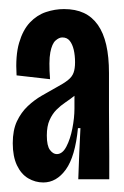

<svg xmlns="http://www.w3.org/2000/svg" viewBox="-20 -685 270 417"><path d="M74 -288.7Q56.7 -288.7 41.3 -297.7Q26 -306.7 16.8 -326Q7.7 -345.3 7.7 -374Q7.7 -402.3 16.8 -421.7Q26 -441 40.3 -454.5Q54.7 -468 70.7 -477.2Q86.7 -486.3 100.3 -494Q119 -504 127.8 -511.2Q136.7 -518.3 139.8 -527.2Q143 -536 143 -549.7Q143 -564.3 140.2 -576.7Q137.3 -589 131.5 -596.3Q125.7 -603.7 115.3 -603.7Q108.3 -603.7 100.7 -597Q93 -590.3 89.3 -571.3Q85.7 -552.3 88.7 -513L16 -521.3Q13.3 -564 21.5 -592Q29.7 -620 45 -636.2Q60.3 -652.3 79.8 -658.8Q99.3 -665.3 119 -665.3Q144 -665.3 162.2 -656.8Q180.3 -648.3 192.5 -631Q204.7 -613.7 210.7 -587.7Q216.7 -561.7 216.7 -526.3V-446Q216.7 -421.3 217 -396.3Q217.3 -371.3 217.3 -346.3Q217.3 -321.3 217.3 -295.7H150Q151 -326.7 152.2 -354Q153.3 -381.3 154.7 -406.7H149.3Q143.3 -345 123 -316.8Q102.7 -288.7 74 -288.7ZM103.3 -350.3Q115.7 -350.3 124.2 -366.7Q132.7 -383 137.2 -406.2Q141.7 -429.3 141.7 -449V-484L159 -495.7Q152.7 -485.7 142.8 -477.8Q133 -470 122.3 -462.8Q111.7 -455.7 102.7 -446.7Q93.7 -437.7 87.7 -424.3Q81.7 -411 81.7 -390.7Q81.7 -368.3 88.5 -359.3Q95.3 -350.3 103.3 -350.3Z"/></svg>

Font: Bricolage Grotesque 96pt ExtraBold Condensed
Style: Regular
Weight: 800
Width: 3
Version: Version 1.001;gftools[0.9.33.dev8+g029e19f]